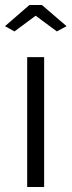

<svg xmlns="http://www.w3.org/2000/svg" viewBox="-34 -750 287 770"><path d="M-14 -645 84 -730H134L233 -645L194 -624L109 -687L24 -624ZM75 0V-521H143V0Z"/></svg>

Font: Boldmen
Style: Regular
Weight: 400
Designer: Matt McInerney, Pablo Impallari, Rodrigo Fuenzalida
Foundry: LIVING CONCEPT
Version: Version 1.000